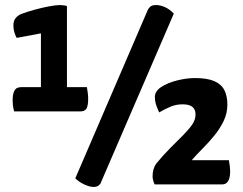

<svg xmlns="http://www.w3.org/2000/svg" viewBox="-20 -730 961 760"><path d="M36 -289Q32 -303 31 -314.5Q30 -326 30 -333Q30 -357 37 -371Q44 -385 64 -385H142V-598L46 -580Q40 -591 36.5 -603.5Q33 -616 33 -629Q33 -648 42.5 -659Q52 -670 65 -675Q89 -684 118.5 -692Q148 -700 175 -705Q202 -710 216 -710Q221 -710 231 -709Q241 -708 245 -706V-385H324Q326 -373 327.5 -361.5Q329 -350 329 -340Q329 -312 322.5 -300.5Q316 -289 298 -289ZM350 10Q336 10 315.5 1Q295 -8 278 -24L563 -686Q566 -695 573.5 -702.5Q581 -710 598 -710Q614 -710 632.5 -702Q651 -694 668 -676L380 -9Q379 -3 371.5 3.5Q364 10 350 10ZM592 0Q588 -9 586 -17Q584 -25 584 -32Q584 -46 587.5 -59Q591 -72 598 -82Q626 -116 653.5 -143.5Q681 -171 704 -194Q727 -217 740.5 -236.5Q754 -256 754 -277Q754 -288 749.5 -297Q745 -306 734 -311.5Q723 -317 702 -317Q677 -317 654.5 -307.5Q632 -298 610 -285Q600 -307 596.5 -319.5Q593 -332 593 -346Q593 -369 618 -385.5Q643 -402 680.5 -411.5Q718 -421 752 -421Q801 -421 829 -408.5Q857 -396 868.5 -372.5Q880 -349 880 -316Q880 -282 865.5 -251.5Q851 -221 828.5 -193.5Q806 -166 782 -142Q758 -118 739 -96H886Q891 -69 891 -52Q891 0 859 0Z"/></svg>

Font: Yanone Kaffeesatz SemiBold
Style: Regular
Weight: 600
Designer: Yanone (Cyrillic: Daniel Pouzeot, Huerta Tipografica, and Cyreal)
Foundry: Yanone
Version: Version 2.003